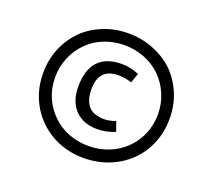

<svg xmlns="http://www.w3.org/2000/svg" viewBox="-116 -782 1087 981"><g transform="rotate(20 427.5 -292.0)"><path d="M670 -538.8Q622.5 -582.5 559.4 -606.9Q496.2 -631.2 425 -631.2Q355 -631.2 293.1 -606.9Q231.2 -582.5 185 -538.8Q137.5 -492.5 110.6 -429.4Q83.8 -366.2 83.8 -292.5Q83.8 -218.8 110.6 -155.6Q137.5 -92.5 185 -47.5Q231.2 -2.5 293.1 21.9Q355 46.2 425 46.2Q496.2 46.2 559.4 21.9Q622.5 -2.5 670 -47.5Q717.5 -92.5 744.4 -155.6Q771.2 -218.8 771.2 -292.5Q771.2 -366.2 744.4 -429.4Q717.5 -492.5 670 -538.8ZM626.2 -97.5Q587.5 -60 536.2 -40Q485 -20 428.8 -20Q370 -20 318.8 -40Q267.5 -60 230 -97.5Q191.2 -135 170 -185Q148.8 -235 148.8 -292.5Q148.8 -350 170 -400.6Q191.2 -451.2 230 -490Q267.5 -527.5 318.8 -547.5Q370 -567.5 428.8 -567.5Q485 -567.5 536.2 -547.5Q587.5 -527.5 626.2 -490Q665 -451.2 686.2 -400.6Q707.5 -350 707.5 -292.5Q707.5 -235 686.2 -185Q665 -135 626.2 -97.5ZM537.5 -136.2 518.8 -188.8Q485 -176.2 458.8 -176.2Q397.5 -176.2 370.6 -208.1Q343.8 -240 343.8 -298.8Q343.8 -412.5 451.2 -412.5Q486.2 -412.5 522.5 -400L541.2 -452.5Q492.5 -472.5 448.8 -472.5Q276.2 -472.5 276.2 -287.5Q276.2 -207.5 320 -161.9Q363.8 -116.2 441.2 -116.2Q488.8 -116.2 537.5 -136.2Z"/></g></svg>

Font: Cambay
Style: Regular
Weight: 400
Version: Version 1.180;PS 001.180;hotconv 1.0.70;makeotf.lib2.5.58329